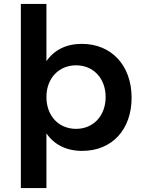

<svg xmlns="http://www.w3.org/2000/svg" viewBox="-20 -762 721 976"><path d="M216 -451V-742H86V194H216V-84C255 -27 317 5 398 5C550 5 649 -104 649 -265C649 -429 547 -539 396 -539C317 -539 255 -508 216 -451ZM367 -430C455 -430 517 -363 517 -269C517 -174 455 -107 367 -107C278 -107 216 -173 216 -269C216 -363 278 -430 367 -430Z"/></svg>

Font: Montserrat_SPRD_medium Medium
Style: Regular
Weight: 400
Designer: Julieta Ulanovsky edited by Nelly Hempel
Foundry: Julieta Ulanovsky
Version: Version 4.000;PS 004.000;hotconv 1.0.88;makeotf.lib2.5.64775